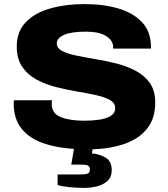

<svg xmlns="http://www.w3.org/2000/svg" viewBox="-20 -719 822 940"><path d="M395 201Q360 201 322.5 197.5Q285 194 262 187V135H378Q397 135 408.5 131Q420 127 420 111Q420 97 411.5 92Q403 87 380 87H329L342 10Q258 5 191.5 -18Q125 -41 86 -88.5Q47 -136 47 -214Q47 -222 48 -228H235Q233 -220 233 -211Q233 -164 277 -146Q321 -128 393 -128Q431 -128 465.5 -133Q500 -138 522 -151.5Q544 -165 544 -190Q544 -215 518 -229.5Q492 -244 449 -253.5Q406 -263 354.5 -271.5Q303 -280 251.5 -293.5Q200 -307 157 -330.5Q114 -354 88 -393Q62 -432 62 -491Q62 -564 106 -610Q150 -656 225.5 -677.5Q301 -699 394 -699Q488 -699 561 -677Q634 -655 676 -609.5Q718 -564 719 -493V-481H534V-488Q534 -521 499.5 -542.5Q465 -564 401 -564Q328 -564 293 -548Q258 -532 258 -507Q258 -483 284 -469.5Q310 -456 353 -447Q396 -438 447.5 -429.5Q499 -421 550.5 -408Q602 -395 645 -372Q688 -349 714 -312Q740 -275 740 -217Q740 -139 700.5 -89.5Q661 -40 592 -15.5Q523 9 433 12L430 32Q466 35 496.5 52.5Q527 70 527 114Q527 149 505 168Q483 187 452 194Q421 201 395 201Z"/></svg>

Font: Archivo SemiExpanded ExtraBold
Style: Regular
Weight: 800
Width: 6
Designer: Hector Gatti
Foundry: Omnibus-Type
Version: Version 2.001; ttfautohint (v1.8.3)